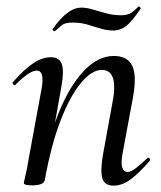

<svg xmlns="http://www.w3.org/2000/svg" viewBox="-20 -575 508 604"><path d="M337 9Q309 9 302 -14Q295 -37 304 -89L333 -248Q355 -355 300 -355Q269 -355 235 -314.5Q201 -274 171 -197Q141 -120 121 -9L107 -10Q128 -127 162.5 -214.5Q197 -302 242.5 -350.5Q288 -399 338 -399Q381 -399 396 -368Q411 -337 398 -267L365 -89Q360 -59 365 -46.5Q370 -34 381 -34Q392 -34 407.5 -46Q423 -58 443 -77Q446 -81 450 -77Q454 -73 451 -69Q419 -32 392 -11.5Q365 9 337 9ZM82 8Q66 8 60.5 6Q55 4 55 1Q55 -2 60.5 -25Q66 -48 70 -74L111 -297Q121 -353 95 -353Q84 -353 67 -341.5Q50 -330 29 -309Q26 -305 22 -309.5Q18 -314 21 -317Q56 -357 84.5 -376Q113 -395 140 -395Q167 -395 174.5 -373Q182 -351 173 -302L121 -9Q118 8 82 8ZM153 -477Q151 -476 147.5 -478.5Q144 -481 146 -484Q154 -496 168 -512Q182 -528 199.5 -539.5Q217 -551 236 -551Q253 -551 272.5 -545Q292 -539 314.5 -533Q337 -527 360 -527Q381 -527 392.5 -534.5Q404 -542 415 -554Q417 -556 420.5 -552.5Q424 -549 422 -547Q394 -506 376 -492.5Q358 -479 337 -479Q316 -479 295.5 -485.5Q275 -492 254 -498Q233 -504 208 -504Q185 -504 175 -496Q165 -488 153 -477Z"/></svg>

Font: Cormorant Medium
Style: Italic
Weight: 500
Italic angle: -10°
Designer: Christian Thalmann (Catharsis Fonts)
Foundry: Catharsis Fonts
Version: Version 4.000